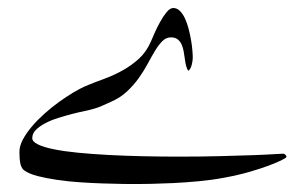

<svg xmlns="http://www.w3.org/2000/svg" viewBox="-20 -337 763 482"><path d="M699.2 57.1Q699.2 58.6 688 64.5Q676.8 70.3 656.2 78.1Q635.7 85.9 607.2 94.2Q578.6 102.5 543.9 108.9Q513.7 114.7 479.7 117.9Q445.8 121.1 415 122.6Q384.3 124 360.4 124.5Q336.4 125 326.2 125Q312 125 288.8 124.8Q265.6 124.5 238 123.5Q210.4 122.6 180.9 120.6Q151.4 118.7 124.3 114.7Q97.2 110.8 75.2 105.2Q53.2 99.6 41 90.8Q36.6 87.9 33.9 82Q31.2 76.2 30.3 69.3Q29.3 62.5 29.1 55.7Q28.8 48.8 28.8 43.9Q28.8 29.3 37.6 12.9Q46.4 -3.4 60.3 -19.8Q74.2 -36.1 92 -52Q109.9 -67.9 128.2 -81.1Q146.5 -94.2 163.6 -104.5Q180.7 -114.7 192.9 -120.1Q216.3 -129.9 241 -138.9Q265.6 -147.9 288.1 -160.4Q310.5 -172.9 329.1 -189.9Q347.7 -207 358.9 -232.9Q361.8 -239.7 367.9 -253.7Q374 -267.6 381.8 -281.7Q389.6 -295.9 398.2 -306.4Q406.7 -316.9 415 -316.9Q424.3 -316.9 431.6 -309.6Q439 -302.2 444.3 -290.8Q449.7 -279.3 453.4 -265.1Q457 -251 459.5 -237.1Q461.9 -223.1 462.9 -211.2Q463.9 -199.2 463.9 -191.9Q463.9 -184.6 461.4 -174.6Q459 -164.6 453.1 -159.2Q449.2 -163.6 447.3 -171.4Q445.3 -179.2 444.1 -188.5Q442.9 -197.8 441.2 -207.5Q439.5 -217.3 436 -225.1Q432.6 -232.9 426.3 -238Q419.9 -243.2 409.2 -243.2Q397 -243.2 387.7 -233.9Q378.4 -224.6 369.6 -210.2Q360.8 -195.8 351.1 -177.5Q341.3 -159.2 328.6 -141.4Q315.9 -123.5 298.8 -107.4Q281.7 -91.3 257.8 -81.1Q247.6 -76.7 237.1 -71.8Q226.6 -66.9 215.8 -64Q207.5 -61.5 192.6 -58.3Q177.7 -55.2 160.6 -50.8Q143.6 -46.4 125.7 -40.8Q107.9 -35.2 93.5 -27.6Q79.1 -20 70.1 -11Q61 -2 61 9.8Q61 18.6 75.4 25.6Q89.8 32.7 115.5 37.8Q141.1 43 176 46.4Q210.9 49.8 252 52Q293 54.2 338.4 55.2Q383.8 56.2 430.2 56.2Q488.8 56.2 535.6 54.9Q582.5 53.7 615.7 52.5Q648.9 51.3 668.2 50Q687.5 48.8 690.9 48.8Q693.8 48.8 696.5 51.5Q699.2 54.2 699.2 57.1Z"/></svg>

Font: Scheherazade Urdu
Style: Regular
Weight: 400
Designer: SIL International
Foundry: SIL International
Version: Version 1.005 (build 117/117)